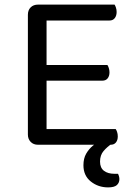

<svg xmlns="http://www.w3.org/2000/svg" viewBox="-20 -628 582 833"><path d="M101 -366H182V-8Q178 -7 167 -3.5Q156 0 145 0Q125 0 113 -12.5Q101 -25 101 -44ZM182 -248 101 -249V-564Q101 -584 113 -596Q125 -608 145 -608Q156 -608 167 -605Q178 -602 182 -600ZM145 -278V-346H446Q449 -342 452 -333Q455 -324 455 -314Q455 -298 447 -288Q439 -278 424 -278ZM145 0V-68H482Q485 -64 488 -55.5Q491 -47 491 -36Q491 -20 483 -10Q475 0 460 0ZM145 -539V-608H477Q480 -604 483 -595Q486 -586 486 -576Q486 -560 478 -549.5Q470 -539 455 -539ZM414 -17 466 -5Q445 9 429.5 27Q414 45 414 73Q414 100 431 113Q448 126 477 126H492Q495 132 496.5 138Q498 144 498 149Q498 165 487 175Q476 185 449 185Q406 185 374 159.5Q342 134 342 89Q342 59 354 38.5Q366 18 383 4Q400 -10 414 -17Z"/></svg>

Font: Baloo Paaji 2
Style: Regular
Weight: 400
Designer: Shuchita Grover, Noopur Datye and Ek Type
Foundry: Ek Type
Version: Version 1.700